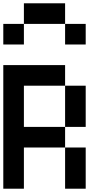

<svg xmlns="http://www.w3.org/2000/svg" viewBox="-20 -1145 665 1165"><path d="M0 0V-750H375V-625H125V-375H375V-250H125V0ZM0 -875V-1000H125V-875ZM500 0H375V-250H500ZM500 -375H375V-625H500ZM500 -875H375V-1000H500ZM125 -1000V-1125H375V-1000Z"/></svg>

Font: Galmuri7 Regular
Style: Regular
Weight: 400
Designer: Lee Minseo (quiple)
Version: Version 2.399;hotconv 1.1.1;makeotfexe 2.6.0 DEVELOPMENT